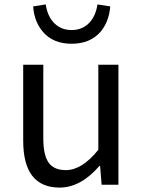

<svg xmlns="http://www.w3.org/2000/svg" viewBox="-20 -836 647 869"><path d="M85 -199V-543H176V-210Q176 -134 200 -100Q224 -66 278 -66Q351 -66 425 -158V-543H516V0H440L433 -85H430Q345 13 250 13Q85 13 85 -199ZM175 -691Q135 -737 130 -807L187 -816Q194 -767 221 -736Q253 -700 304 -700Q355 -700 387 -736Q414 -767 421 -816L479 -807Q473 -736 434 -691Q387 -638 304 -638Q221 -638 175 -691Z"/></svg>

Font: Source Han Sans K Regular
Style: Regular
Weight: 400
Designer: Ryoko NISHIZUKA  (kana & ideographs); Paul D. Hunt (Latin, Greek & Cyrillic); Wenlong ZHANG  (bopomofo); Sandoll Communi
Foundry: Adobe Systems Incorporated
Version: Version 1.00 July 18, 2014, initial release